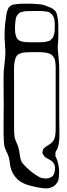

<svg xmlns="http://www.w3.org/2000/svg" viewBox="-34 -812 377 1076"><path d="M298 -380V-146Q298 -131 298.5 -107Q299 -83 299 -59Q299 -35 297 -20Q295 2 288 21Q286 25 282.5 30.5Q279 36 277 41V51Q277 53 276.5 56.5Q276 60 276 62Q277 65 279 68Q281 71 282 74Q284 81 287 88Q290 95 291 102Q296 121 297 141Q298 161 296 180Q295 187 293.5 195.5Q292 204 287 210Q286 213 284 215Q282 217 280 219Q276 226 272 228Q271 230 268 231Q265 232 262 234Q240 247 208.5 243Q177 239 154 233Q135 229 117 223Q99 217 82 207Q45 182 29 139Q23 122 21.5 105Q20 88 16 72Q12 56 4.5 42Q-3 28 -8 12Q-11 1 -11.5 -9.5Q-12 -20 -13 -30Q-14 -41 -14 -68.5Q-14 -96 -14 -129Q-14 -162 -13.5 -189.5Q-13 -217 -13 -228Q-13 -239 -13.5 -265Q-14 -291 -14 -321Q-14 -351 -14 -377Q-14 -403 -13 -414Q-11 -437 -7 -471Q-3 -505 -4 -527Q-5 -544 -6 -560.5Q-7 -577 -8 -594Q-9 -617 -7.5 -648.5Q-6 -680 -2 -702Q0 -716 1.5 -729Q3 -742 8 -755Q10 -757 11 -761Q12 -765 13 -767Q25 -784 45 -787Q65 -790 83 -791Q98 -792 126.5 -791.5Q155 -791 183.5 -788.5Q212 -786 227 -778Q238 -774 249 -769.5Q260 -765 269 -757Q271 -755 273.5 -753Q276 -751 277 -749Q282 -742 284.5 -733Q287 -724 288 -716Q292 -697 292.5 -678.5Q293 -660 293 -641Q293 -626 293 -611Q293 -596 292 -582Q291 -570 290 -558Q289 -546 290 -535Q291 -519 293 -502.5Q295 -486 296 -469Q298 -448 298 -426Q298 -404 298 -380ZM54 -616Q56 -612 57 -607Q58 -602 60 -598Q66 -590 76 -584Q83 -580 92.5 -578.5Q102 -577 110 -576Q129 -575 147.5 -575Q166 -575 184 -575Q197 -575 209.5 -576Q222 -577 235 -581Q237 -582 240 -582.5Q243 -583 245 -584Q250 -587 253 -592Q258 -595 261 -600Q263 -602 264 -605Q265 -608 266 -611Q272 -625 272.5 -641Q273 -657 273 -672Q272 -680 272 -689Q272 -698 270 -705Q268 -715 262 -724.5Q256 -734 247 -740Q240 -745 230.5 -746.5Q221 -748 213 -749Q194 -751 174.5 -750.5Q155 -750 136 -750Q124 -750 112 -749.5Q100 -749 89 -745Q87 -744 84 -744Q81 -744 79 -742Q57 -729 53.5 -702.5Q50 -676 50 -653Q50 -644 50.5 -635Q51 -626 54 -616ZM217 15Q228 6 242.5 -2.5Q257 -11 265 -24Q270 -31 272.5 -39.5Q275 -48 276 -56Q278 -73 278 -91Q278 -109 278 -126V-438Q277 -450 276 -464.5Q275 -479 268 -489Q261 -503 248.5 -509Q236 -515 222 -517Q211 -519 199.5 -519.5Q188 -520 177 -520Q162 -520 147.5 -520Q133 -520 118 -519Q108 -519 97.5 -517.5Q87 -516 77 -511Q75 -510 72.5 -509.5Q70 -509 68 -507Q56 -497 52 -483Q48 -469 46 -455Q44 -433 44.5 -403.5Q45 -374 45 -351V-92Q45 -80 45.5 -67Q46 -54 48 -42Q52 -26 59 -12Q66 2 70 18Q75 37 77 56Q79 75 86 93Q95 108 116.5 128.5Q138 149 162 165.5Q186 182 201 186Q209 187 218.5 188Q228 189 236 187Q239 187 242 185.5Q245 184 247 183Q253 181 256 179Q267 171 271 155Q275 142 274.5 128Q274 114 266 102Q259 91 247 85Q235 79 224 72Q222 70 219 68Q216 66 214 64Q213 62 212 60Q211 58 209 56Q208 54 206 51Q204 48 204 46Q203 43 204.5 38.5Q206 34 206 30Q207 25 209.5 22.5Q212 20 217 15Z"/></svg>

Font: Rubik Vinyl
Style: Regular
Weight: 400
Designer: Hubert and Fischer, NaN
Foundry: Hubert and Fischer, NaN
Version: Version 2.200